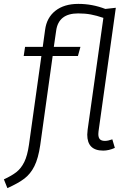

<svg xmlns="http://www.w3.org/2000/svg" viewBox="-72 -764 675 988"><path d="M506 -47 519 -3Q488 11 459 11Q377 11 377 -71Q377 -79 379 -97L460 -672Q425 -684 395.5 -689.5Q366 -695 330 -695Q229 -695 217 -606L205 -523H342L329 -476H199L135 -17Q125 51 105 91Q85 131 53.5 155Q22 179 -34 204L-52 159Q-11 140 13 121Q37 102 53 69.5Q69 37 77 -19L141 -476H50L57 -523H148L160 -610Q168 -673 213 -708.5Q258 -744 331 -744Q403 -744 470 -718L524 -724L435 -88Q434 -83 434 -74Q434 -56 442 -47.5Q450 -39 468 -39Q484 -39 506 -47Z"/></svg>

Font: FiraGO Light
Style: Italic
Weight: 300
Italic angle: -8°
Designer: bBox Type GmbH
Foundry: bBox Type GmbH
Version: Version 1.001